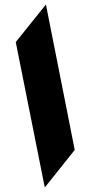

<svg xmlns="http://www.w3.org/2000/svg" viewBox="-20 -833 402 853"><path d="M179 0 312 -167 184 -813 50 -646Z"/></svg>

Font: Drag You Down
Style: Regular
Weight: 400
Designer: Robert Jablonski
Foundry: Cannot Into Space Fonts
Version: Version 0.97